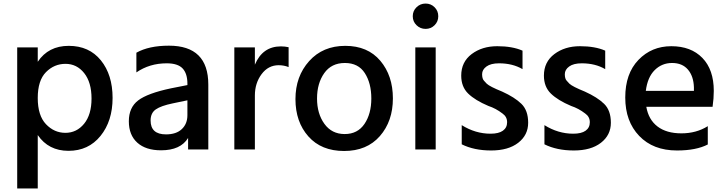

<svg xmlns="http://www.w3.org/2000/svg" viewBox="-20 -825 4143 1095"><path d="M78.1 250V-554.7H195.3V-472.7Q255.9 -563.5 372.1 -563.5Q488.3 -563.5 555.2 -481Q622.1 -398.4 622.1 -266.6Q622.1 -134.8 553.2 -49.8Q484.4 35.2 370.6 35.2Q256.8 35.2 195.3 -54.7V250ZM242.2 -413.6Q195.3 -366.2 195.3 -266.1Q195.3 -166 242.2 -116.7Q289.1 -67.4 353 -67.4Q417 -67.4 459.5 -119.1Q502 -170.9 502 -263.2Q502 -355.5 460 -408.2Q418 -460.9 353.5 -460.9Q289.1 -460.9 242.2 -413.6Z M955.1 -321.3 1048.8 -339.8V-347.7Q1048.8 -405.3 1021.5 -434.6Q994.1 -463.9 930.7 -463.9Q833 -463.9 757.8 -412.1V-524.4Q829.1 -564.5 943.4 -564.5Q1168 -564.5 1168 -342.8V27.3H1052.7V-38.1Q1009.8 32.2 898.4 32.2Q811.5 32.2 763.2 -11.2Q714.8 -54.7 714.8 -133.3Q714.8 -211.9 768.1 -252.4Q821.3 -293 955.1 -321.3ZM838.9 -137.7Q838.9 -58.6 926.8 -58.6Q985.4 -58.6 1017.1 -88.9Q1048.8 -119.1 1048.8 -168V-252.9L964.8 -235.4Q898.4 -221.7 868.7 -201.2Q838.9 -180.7 838.9 -137.7Z M1316.4 27.3V-554.7H1433.6V-456.1Q1477.5 -560.5 1582 -560.5Q1604.5 -560.5 1626 -555.7V-442.4Q1599.6 -453.1 1569.3 -453.1Q1509.8 -453.1 1471.7 -401.9Q1433.6 -350.6 1433.6 -280.3V27.3Z M1738.8 -46.9Q1665 -129.9 1665 -259.8Q1665 -389.6 1743.2 -476.6Q1821.3 -563.5 1949.2 -563.5Q2077.1 -563.5 2148.9 -478.5Q2220.7 -393.6 2220.7 -263.7Q2220.7 -133.8 2146.5 -48.8Q2072.3 36.1 1942.4 36.1Q1812.5 36.1 1738.8 -46.9ZM1829.1 -407.7Q1788.1 -349.6 1788.1 -263.2Q1788.1 -176.8 1830.1 -118.7Q1872.1 -60.5 1945.8 -60.5Q2019.5 -60.5 2058.6 -118.2Q2097.7 -175.8 2097.7 -263.2Q2097.7 -350.6 2060.5 -408.2Q2023.4 -465.8 1946.8 -465.8Q1870.1 -465.8 1829.1 -407.7Z M2355.5 -681.2Q2334 -702.1 2334 -732.4Q2334 -762.7 2355.5 -783.7Q2377 -804.7 2407.2 -804.7Q2437.5 -804.7 2458.5 -783.7Q2479.5 -762.7 2479.5 -732.4Q2479.5 -702.1 2458.5 -681.2Q2437.5 -660.2 2407.2 -660.2Q2377 -660.2 2355.5 -681.2ZM2348.6 27.3V-554.7H2464.8V27.3Z M2610.4 -393.6Q2610.4 -471.7 2669.9 -516.6Q2729.5 -561.5 2815.9 -561.5Q2902.3 -561.5 2960 -536.1V-430.7Q2903.3 -463.9 2826.2 -463.9Q2779.3 -463.9 2754.4 -445.8Q2729.5 -427.7 2729.5 -401.9Q2729.5 -376 2740.2 -364.7Q2751 -353.5 2755.9 -347.7Q2773.4 -331.1 2843.8 -302.7Q2915 -270.5 2953.6 -232.9Q2992.2 -195.3 2992.2 -125Q2992.2 -54.7 2935.5 -10.7Q2878.9 33.2 2781.2 33.2Q2683.6 33.2 2613.3 -2V-111.3Q2691.4 -62.5 2777.3 -62.5Q2824.2 -62.5 2848.1 -79.6Q2872.1 -96.7 2872.1 -127.9Q2872.1 -159.2 2845.7 -177.7Q2807.6 -207 2765.6 -220.7Q2689.5 -252.9 2649.9 -291.5Q2610.4 -330.1 2610.4 -393.6Z M3082 -393.6Q3082 -471.7 3141.6 -516.6Q3201.2 -561.5 3287.6 -561.5Q3374 -561.5 3431.6 -536.1V-430.7Q3375 -463.9 3297.9 -463.9Q3251 -463.9 3226.1 -445.8Q3201.2 -427.7 3201.2 -401.9Q3201.2 -376 3211.9 -364.7Q3222.7 -353.5 3227.5 -347.7Q3245.1 -331.1 3315.4 -302.7Q3386.7 -270.5 3425.3 -232.9Q3463.9 -195.3 3463.9 -125Q3463.9 -54.7 3407.2 -10.7Q3350.6 33.2 3252.9 33.2Q3155.3 33.2 3085 -2V-111.3Q3163.1 -62.5 3249 -62.5Q3295.9 -62.5 3319.8 -79.6Q3343.8 -96.7 3343.8 -127.9Q3343.8 -159.2 3317.4 -177.7Q3279.3 -207 3237.3 -220.7Q3161.1 -252.9 3121.6 -291.5Q3082 -330.1 3082 -393.6Z M4050.8 -306.6Q4050.8 -263.7 4043.9 -215.8H3666Q3678.7 -142.6 3730 -103.5Q3781.2 -64.5 3866.2 -64.5Q3951.2 -64.5 4016.6 -105.5V-1Q3950.2 33.2 3840.8 33.2Q3705.1 33.2 3625.5 -49.8Q3545.9 -132.8 3545.9 -269Q3545.9 -405.3 3621.1 -483.4Q3696.3 -561.5 3808.6 -561.5Q3920.9 -561.5 3985.8 -494.6Q4050.8 -427.7 4050.8 -306.6ZM3663.1 -306.6H3937.5V-327.1Q3935.5 -390.6 3903.3 -428.2Q3871.1 -465.8 3813 -465.8Q3754.9 -465.8 3713.9 -425.3Q3672.9 -384.8 3663.1 -306.6Z"/></svg>

Font: GenEi M Gothic v2 Medium
Style: Regular
Weight: 500
Version: Version 2.0